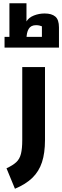

<svg xmlns="http://www.w3.org/2000/svg" viewBox="-20 -883 383 1182"><path d="M72 279 20 153Q59 135 80 115.5Q101 96 109 64Q117 32 117 -21V-470H257V-21Q257 59 238.5 115.5Q220 172 179.5 211.5Q139 251 72 279ZM38 -642V-863H143V-751Q157 -775 188.5 -787.5Q220 -800 255 -800Q298 -800 320.5 -781Q343 -762 343 -714V-642H238V-721Q231 -724 222 -726Q213 -728 202 -728Q170 -728 156.5 -705Q143 -682 143 -642ZM8 -590V-656H343V-590Z"/></svg>

Font: Changa ExtraLight
Style: Bold
Weight: 700
Version: Version 3.002; ttfautohint (v1.8.2)